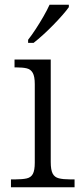

<svg xmlns="http://www.w3.org/2000/svg" viewBox="-20 -786 343 806"><path d="M26 0V-33H46Q74 -33 92 -37Q110 -41 118 -56Q126 -71 126 -103V-433Q126 -465 117.5 -480Q109 -495 92.5 -499Q76 -503 51 -503H41V-536H193V-106Q193 -73 201 -57.5Q209 -42 227 -37.5Q245 -33 273 -33H293V0ZM98 -619Q113 -638 130 -664Q147 -690 162.5 -717Q178 -744 188 -766H269V-756Q260 -743 242.5 -723Q225 -703 203.5 -681Q182 -659 160.5 -639.5Q139 -620 121 -606H98Z"/></svg>

Font: Noto Rashi Hebrew Light
Style: Regular
Weight: 300
Version: Version 1.006